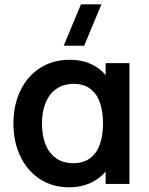

<svg xmlns="http://www.w3.org/2000/svg" viewBox="-20 -822 668 858"><path d="M356 -617.5H264.5L341.7 -802.5H433.2ZM289.2 15Q214.2 15 157.7 -22.2Q101.2 -59.4 70.6 -124.2Q40 -188.9 40 -270Q40 -351.9 71 -416.8Q102 -481.8 159.4 -518.4Q216.8 -555 292.7 -555Q332.2 -555 365.9 -543.9Q399.6 -532.8 425.9 -511.8Q452.2 -490.7 470.3 -460.8L452 -435.5V-540H558.5V0H452V-105.7L470.3 -80.3Q452.2 -50.8 425 -29.2Q397.8 -7.7 363.2 3.7Q328.7 15 289.2 15ZM307.5 -92.8Q353.2 -92.8 382.7 -115Q412.2 -137.1 426.2 -176.7Q440.3 -216.3 440.3 -270.2Q440.3 -324.2 426.5 -363.7Q412.6 -403.2 383.3 -425.2Q354 -447.2 309.2 -447.2Q265 -447.2 233.1 -425.5Q201.2 -403.9 184.3 -363.8Q167.5 -323.6 167.5 -269.3Q167.5 -218.8 182.6 -179Q197.7 -139.2 229.2 -116Q260.7 -92.8 307.5 -92.8Z"/></svg>

Font: Manrope
Style: Regular
Weight: 400
Designer: Mikhail Sharanda
Foundry: Mikhail Sharanda
Version: Version 4.503